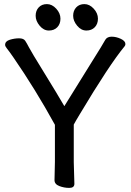

<svg xmlns="http://www.w3.org/2000/svg" viewBox="-20 -898 640 937"><path d="M458 -807Q458 -781 442.5 -765Q427 -749 401.5 -749Q376 -749 356.5 -772.5Q337 -796 337 -821Q337 -846 352 -862Q367 -878 392 -878Q417 -878 437.5 -855.5Q458 -833 458 -807ZM275 -807Q275 -781 259.5 -765Q244 -749 218.5 -749Q193 -749 173.5 -772.5Q154 -796 154 -821Q154 -846 169 -862Q184 -878 209 -878Q234 -878 254.5 -855.5Q275 -833 275 -807ZM246 -19 248 -108V-289Q153 -462 44 -620Q23 -650 14 -661Q5 -672 5 -679Q5 -697 28 -704Q51 -711 73 -711Q95 -711 103 -699Q111 -687 121.5 -666.5Q132 -646 195 -544Q258 -442 294 -380Q377 -515 429 -597.5Q481 -680 494 -704Q503 -719 525 -719Q547 -719 569.5 -708.5Q592 -698 592 -683Q592 -677 588 -672Q513 -581 369 -340Q349 -307 340 -290V-107L343 -1Q343 19 318 19Q293 19 269.5 10Q246 1 246 -19Z"/></svg>

Font: LXGW ZhenKai
Style: Regular
Weight: 400
Designer: LXGW / Fontworks Inc.
Foundry: LXGW / Fontworks Inc.
Version: Version 0.800;June 8, 2025